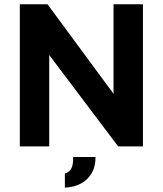

<svg xmlns="http://www.w3.org/2000/svg" viewBox="-20 -687 764 901"><path d="M73 0V-667H203L556.6 -187.4L512.8 -97V-667H650.8V0H534.4L173.8 -478.2L211 -545.2V0ZM284.4 193.6V127Q301 122.4 309.3 111.8Q317.6 101.2 320.7 85.6Q323.8 70 323.2 49.6H428.2Q428.8 92.8 411 124.3Q393.2 155.8 360.9 173.7Q328.6 191.6 284.4 193.6Z"/></svg>

Font: Maven Pro VF Beta
Style: Regular
Weight: 400
Designer: Joe Prince
Foundry: Joe Prince
Version: Version 2.002